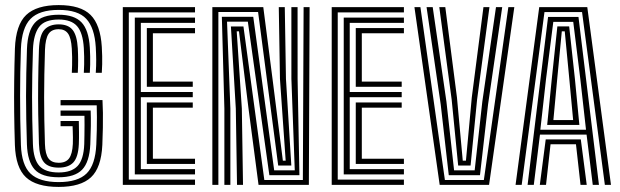

<svg xmlns="http://www.w3.org/2000/svg" viewBox="-20 -724 2430 752"><path d="M209.8 8.1Q122 8.1 81.7 -29.6Q41.4 -67.2 38.3 -156.1Q36.2 -223.1 35.5 -284.3Q34.8 -345.4 35.6 -406.5Q36.3 -467.5 38.4 -533.7Q41.9 -626.8 82.6 -665.4Q123.3 -704.1 209.8 -704.1Q296 -704.1 334.7 -665.6Q373.4 -627.2 378.7 -540.7Q379.9 -521 380.2 -504.6Q380.6 -488.1 380.2 -472.4Q379.9 -456.6 378.7 -438.8H355.1Q357 -466.8 356.8 -489.8Q356.6 -512.7 355.1 -539.3Q350.5 -614.9 318 -650.1Q285.6 -685.2 209.8 -685.2Q133.8 -685.2 99.4 -649.9Q65 -614.7 61.9 -532.5Q60.3 -487.2 59.5 -441.8Q58.7 -396.4 58.7 -350Q58.6 -303.7 59.4 -255.7Q60.2 -207.7 61.9 -156.9Q64.6 -77.5 99.5 -44.1Q134.5 -10.8 209.8 -10.8Q285.1 -10.8 319.3 -44.7Q353.5 -78.5 357.2 -158Q358.6 -187.4 359.1 -214.1Q359.6 -240.8 359.6 -265.1Q359.6 -289.5 358.8 -311.5H217.2V-332H381.4Q382.7 -309.2 383.1 -282Q383.4 -254.8 382.9 -223.5Q382.4 -192.1 380.8 -156.1Q376.6 -67 336.3 -29.5Q295.9 8.1 209.8 8.1ZM209.8 -29.7Q143 -29.7 115.4 -60.6Q87.8 -91.6 85.4 -158.6Q83.7 -210.3 82.9 -256.7Q82 -303.1 82 -347.5Q82 -392 83 -437.4Q83.9 -482.7 85.6 -532.2Q88.1 -602.7 116.3 -634.5Q144.5 -666.3 209.8 -666.3Q270.9 -666.3 299.2 -636.5Q327.6 -606.7 331.8 -537.8Q332.9 -520.3 333.2 -503.6Q333.5 -487 333.2 -470.8Q332.8 -454.7 331.8 -438.8H308.3Q309.3 -456 309.6 -471.6Q310 -487.2 309.6 -502.9Q309.3 -518.6 308.3 -535.8Q304.7 -595.8 281.8 -621.7Q259 -647.5 209.8 -647.5Q154.8 -647.5 133.1 -618.5Q111.5 -589.5 109.1 -531.1Q107.4 -480.1 106.5 -434.3Q105.6 -388.5 105.6 -344.6Q105.6 -300.6 106.4 -255.3Q107.2 -210 108.9 -159.8Q111 -99.8 134.3 -74.1Q157.5 -48.5 209.8 -48.5Q260.2 -48.5 283.9 -73.9Q307.7 -99.4 310 -159.5Q310.5 -173.5 310.7 -194Q311 -214.4 311.1 -235.2Q311.3 -256 310.8 -270.5H217.2V-291H335.1Q336.2 -264.1 335.8 -231.1Q335.4 -198.2 333.7 -158.5Q330.4 -89.2 301.6 -59.4Q272.9 -29.7 209.8 -29.7ZM209.8 -67.4Q169.4 -67.4 151.8 -88.9Q134.2 -110.5 132.5 -160.9Q130.6 -218.7 129.7 -277.8Q128.8 -336.9 129.5 -399.4Q130.2 -462 132.5 -530.1Q134.6 -586.7 154 -607.6Q173.4 -628.6 209.8 -628.6Q246.9 -628.6 264.3 -607Q281.7 -585.4 284.7 -534.9Q286 -510.9 286 -487.2Q286 -463.5 284.7 -438.8H261.3Q262.1 -454.4 262.4 -469.6Q262.8 -484.9 262.5 -500.8Q262.2 -516.7 261.2 -533.7Q258.7 -575.1 246.6 -592.3Q234.5 -609.6 209.8 -609.6Q182.1 -609.6 170 -591Q157.9 -572.5 156.2 -529.4Q154.5 -478.9 153.7 -433Q152.8 -387.1 152.8 -342.9Q152.9 -298.7 153.6 -253.8Q154.4 -208.8 156 -160.2Q157.3 -120.1 170 -103.3Q182.7 -86.4 209.8 -86.4Q237.9 -86.4 250.6 -103.7Q263.4 -121 265.3 -160.5Q265.8 -173.1 265.6 -186.2Q265.4 -199.3 265 -210.8Q264.6 -222.3 264.3 -229.7H217.2V-250H288.7Q289.2 -230.6 289.4 -206.5Q289.7 -182.3 288.8 -159.6Q286.4 -108.5 267.3 -87.9Q248.3 -67.4 209.8 -67.4Z M461 0V-696H743.8V-675.5H484.5V-20.5H743.8V0ZM555.1 -81.8V-322.7H735V-302.2H578.8V-102.3H743.8V-81.8ZM508 -41V-655H743.8V-634.5H531.6V-363.7H735V-343.2H531.6V-61.5H743.8V-41ZM555.1 -384V-614.2H743.8V-593.7H578.8V-404.5H735V-384Z M811.7 0V-696H1011.2L1047.5 -414L1087.9 -94.6H1098.9L1076.5 -415L1071.9 -696H1095.4L1100 -415L1121 -75.7H1069.6L990.8 -677.1H835.3V0ZM858.8 0V-298.6L848.9 -658.2H971.9L1053.9 -56.8H1134.5L1121.3 -415L1121.2 -696H1145.5L1145.6 -415L1152.7 -37.8H1035L950.7 -639.2H869.2L882.3 -298.6V0ZM908.3 0 903.6 -298.6 884.4 -620.3H933.5L1015.3 -18.9H1166.2L1169.1 -696H1192.6L1189.7 0H992.6L953.3 -299.2L916 -601.4H907.1L927.2 -298.6L931.8 0Z M1279.2 0V-696H1562V-675.5H1302.8V-20.5H1562V0ZM1373.4 -81.8V-322.7H1553.3V-302.2H1397.1V-102.3H1562V-81.8ZM1326.3 -41V-655H1562V-634.5H1349.8V-363.7H1553.3V-343.2H1349.8V-61.5H1562V-41ZM1373.4 -384V-614.2H1562V-593.7H1397.1V-404.5H1553.3V-384Z M1702.1 0 1603.2 -696H1626.6L1722.5 -18.9H1875.1L1971 -696H1994.4L1895.5 0ZM1737.7 -37.8 1706.1 -315 1650.7 -696H1674.8L1728.5 -326L1758.5 -56.8H1839.1L1869.1 -326L1922.6 -696H1947L1891.6 -315L1859.9 -37.8ZM1774.5 -75.7 1749 -334 1700.6 -696H1724.1L1769.8 -342L1792.5 -94.6H1804.9L1827.8 -342L1873.5 -696H1897L1848.6 -334L1823.1 -75.7Z M1999.3 0 2092 -696H2280.2L2373 0H2349L2259.7 -676.7H2112.5L2023.3 0ZM2094.3 0 2117.4 -178H2254.8L2278 0H2253.7L2235.9 -158.9H2136.3L2118.6 0ZM2046.4 0 2126.6 -657.6H2245.7L2325.9 0H2301.6L2277.4 -196.9H2094.9L2070.7 0ZM2096.3 -215.8H2275.2L2252.9 -414.5L2225.2 -638.4H2147.1L2118.6 -414.5ZM2123.1 -234.7 2141.1 -414.5 2163 -620.7H2209.3L2231.8 -414.5L2249.2 -234.7ZM2147.4 -253.7H2224.8L2209.8 -414.5L2191.9 -601.4H2180.4L2162.4 -414.5Z"/></svg>

Font: Big Shoulders Inline Display SC Thin
Style: Regular
Weight: 100
Designer: Patric King
Foundry: XO Type Co
Version: Version 2.002